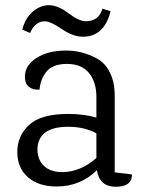

<svg xmlns="http://www.w3.org/2000/svg" viewBox="-20 -697 542 733"><path d="M484 -31Q484 16 422 16Q360 16 350 -47Q286 15 196 15Q127 15 86.5 -20.5Q46 -56 46 -117Q46 -178 91 -220Q136 -262 240 -262Q301 -262 348 -248V-327Q348 -384 319.5 -418.5Q291 -453 236 -453Q181 -453 157.5 -423.5Q134 -394 131 -355Q107 -353 91 -365Q75 -377 75 -404Q75 -447 119 -475.5Q163 -504 233 -504Q294 -504 349 -474Q380 -458 399 -421Q418 -384 418 -331V-39ZM348 -188Q302 -213 241 -213Q180 -213 151.5 -190Q123 -167 123 -127Q123 -87 148 -63.5Q173 -40 217 -40Q287 -40 348 -94ZM371 -664 402 -654Q377 -553 290 -557Q256 -559 215.5 -586.5Q175 -614 154 -615.5Q133 -617 117.5 -603.5Q102 -590 95 -571L65 -584Q77 -630 107.5 -654.5Q138 -679 171 -677Q204 -675 242 -646Q280 -617 306 -616Q357 -615 371 -664Z"/></svg>

Font: Karma
Style: Regular
Weight: 400
Designer: Joana Correia
Foundry: Indian Type Foundry
Version: Version 1.202;PS 1.0;hotconv 1.0.78;makeotf.lib2.5.61930; tt